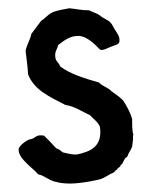

<svg xmlns="http://www.w3.org/2000/svg" viewBox="-20 -451 363 465"><path d="M55 -114C47 -114 25 -98 25 -89C25 -76 35 -65 45 -55C55 -45 66 -37 72 -29C90 -25 99 -13 118 -10C132 -6 150 -6 163 -7C176 -8 198 -11 219 -16C233 -19 242 -28 253 -32C254 -33 255 -34 256 -33C258 -37 261 -39 264 -41C265 -46 272 -45 272 -51C280 -55 279 -68 288 -71C291 -81 297 -87 300 -96C301 -105 303 -113 302 -123C304 -124 303 -125 302 -128C300 -137 300 -151 300 -163C295 -180 287 -194 278 -208C270 -216 260 -223 250 -230C242 -239 228 -242 220 -251C186 -261 151 -271 126 -290C123 -299 115 -302 114 -312C112 -327 119 -332 121 -342C133 -351 149 -365 171 -364C193 -363 215 -338 221 -332C227 -326 240 -335 252 -339C258 -342 266 -342 269 -349C271 -362 265 -368 261 -375C255 -383 253 -391 247 -397C240 -404 230 -406 223 -413C215 -419 205 -421 196 -426C178 -426 167 -429 148 -431C138 -429 116 -426 105 -420C94 -414 89 -406 80 -401L56 -369C53 -354 45 -343 42 -328C44 -309 47 -291 48 -271C63 -232 102 -216 138 -197C162 -193 178 -181 198 -172C206 -163 217 -156 222 -144C229 -95 198 -84 167 -77C152 -76 143 -80 132 -82C127 -86 123 -90 116 -92C108 -100 100 -110 92 -117C89 -120 87 -124 81 -123C68 -125 65 -116 55 -114Z"/></svg>

Font: FuturaRener
Style: Regular
Weight: 400
Designer: BSozoo
Foundry: BSozoo
Version: Version 1.0